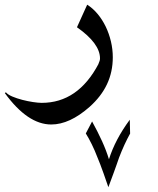

<svg xmlns="http://www.w3.org/2000/svg" viewBox="-118 -340 664 806"><path d="M428.2 220.7Q422.9 230.5 416.7 242.4Q410.6 254.4 404.5 267.6Q398.4 280.8 392.6 294.7Q386.7 308.6 381.8 321.8Q377.4 334.5 371.6 351.1Q365.7 367.7 359.6 384.5Q353.5 401.4 347.4 417.5Q341.3 433.6 336.9 445.8Q325.2 411.1 316.7 387.7Q308.1 364.3 302.7 349.6Q296.4 332.5 291.5 321.8Q279.8 291 267.1 265.4Q254.4 239.7 242.2 220.2L268.6 169.9Q292 212.4 310.1 252Q328.1 291.5 339.4 328.6Q352.5 287.1 374 246.1Q395.5 205.1 426.8 162.6ZM355.5 -99.6Q355.5 -38.1 331.1 13.7Q306.6 65.4 258.3 108.4Q174.3 182.6 97.2 182.6Q-2 182.6 -97.7 50.8L-93.3 47.4Q-85.4 57.1 -66.4 65.2Q-47.4 73.2 -24.7 79.1Q-2 85 20.5 88.4Q43 91.8 57.1 91.8Q209.5 91.8 295.9 -72.3H295.4Q298.3 -78.6 300 -84Q301.8 -89.4 301.8 -94.7Q301.8 -157.7 205.1 -225.6L248 -320.3Q272 -305.2 291.7 -281.5Q311.5 -257.8 325.7 -228.5Q339.8 -199.2 347.7 -166Q355.5 -132.8 355.5 -99.6Z"/></svg>

Font: XB Khoramshahr
Style: Regular
Weight: 400
Designer: Behnam
Foundry: Irmug
Version: Version 8.005 2009